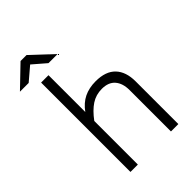

<svg xmlns="http://www.w3.org/2000/svg" viewBox="-303 -1000 1103 1103"><g transform="rotate(-45 248.5 -448.5)"><path d="M140 -726V-427Q171 -470 212 -490Q253 -510 307 -510Q388 -510 428.5 -467.5Q469 -425 469 -347V0H409V-336Q409 -391 382 -422.5Q355 -454 301 -454Q253 -454 215 -429Q177 -404 140 -354V0H80V-726ZM84 -897H133L263 -775H189L109 -844L28 -775H-43Z"/></g></svg>

Font: Bellota Text
Style: Regular
Weight: 400
Designer: Kemie Guaida
Foundry: Kemie Guaida
Version: Version 4.001